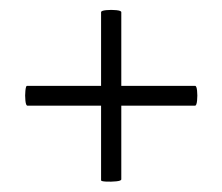

<svg xmlns="http://www.w3.org/2000/svg" viewBox="-20 -378 438 378"><path d="M34 -170Q31 -170 30 -180Q29 -190 30 -199.5Q31 -209 33 -209H364Q367 -209 368 -199.5Q369 -190 368 -180Q367 -170 364 -170ZM218.8 -25Q218.8 -22 208.9 -21Q198.9 -20 188.9 -20.5Q179 -21 179 -23V-354Q179 -357 188.9 -358Q198.9 -359 208.9 -358Q218.8 -357 218.8 -354Z"/></svg>

Font: Cormorant Light
Style: Italic
Weight: 300
Italic angle: -10°
Designer: Christian Thalmann (Catharsis Fonts)
Foundry: Catharsis Fonts
Version: Version 4.000